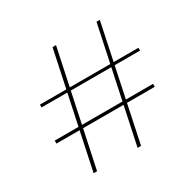

<svg xmlns="http://www.w3.org/2000/svg" viewBox="-149 -843 1023 1006"><g transform="rotate(-30 362.5 -340.0)"><path d="M408 0 552 -680H572L429 0ZM142 0 286 -680H307L163 0ZM51 -232V-250H646V-232ZM78 -435V-452H674V-435Z"/></g></svg>

Font: DM Sans 16pt Thin
Style: Regular
Weight: 250
Version: Version 4.004;gftools[0.9.30]